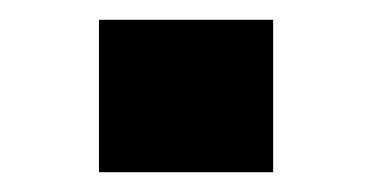

<svg xmlns="http://www.w3.org/2000/svg" viewBox="-20 -430 376 194"><path d="M80 -256V-410H256V-256Z"/></svg>

Font: Cairo Play Black
Style: Regular
Weight: 900
Version: Version 3.119